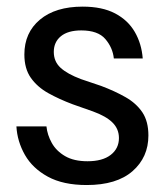

<svg xmlns="http://www.w3.org/2000/svg" viewBox="-20 -532 490 565"><path d="M235 12.5Q165.8 12.5 120.8 -12.1Q75.8 -36.7 53.3 -76.2Q30.8 -115.8 28.3 -160H116.7Q119.2 -135 132.5 -111.2Q145.8 -87.5 171.7 -72.5Q197.5 -57.5 237.5 -57.5Q281.7 -57.5 305.8 -76.2Q330 -95 330 -125.8Q330 -152.5 311.2 -171.2Q292.5 -190 253.3 -204.2L194.2 -225Q154.2 -240 122.1 -257.9Q90 -275.8 70.8 -302.9Q51.7 -330 51.7 -371.7Q51.7 -435.8 97.5 -474.2Q143.3 -512.5 223.3 -512.5Q280.8 -512.5 318.8 -492.5Q356.7 -472.5 376.7 -437.9Q396.7 -403.3 400 -360H315Q311.7 -391.7 290 -417.1Q268.3 -442.5 219.2 -442.5Q180 -442.5 159.2 -425.4Q138.3 -408.3 138.3 -379.2Q138.3 -350.8 158.3 -332.5Q178.3 -314.2 218.3 -299.2L277.5 -279.2Q317.5 -264.2 349.2 -246.2Q380.8 -228.3 398.8 -201.7Q416.7 -175 416.7 -133.3Q416.7 -69.2 370 -28.3Q323.3 12.5 235 12.5Z"/></svg>

Font: Familjen Grotesk Variable
Style: Regular
Weight: 400
Designer: Anders Wikstroem, Jonas Baeckman, Matilda Gysing, Kristian Moeller
Foundry: Familjen STHLM AB
Version: Version 2.000